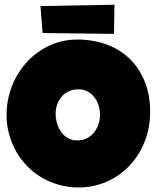

<svg xmlns="http://www.w3.org/2000/svg" viewBox="-20 -828 678 829"><path d="M628.4 -344.7Q628.4 -300.3 618.2 -259Q607.9 -217.8 588.6 -181.6Q569.3 -145.5 541.7 -115.5Q514.2 -85.4 479.7 -64Q445.3 -42.5 404.8 -30.5Q364.3 -18.6 318.8 -18.6Q274.9 -18.6 235.1 -29.8Q195.3 -41 160.6 -61.3Q126 -81.5 97.9 -110.1Q69.8 -138.7 50 -173.6Q30.3 -208.5 19.3 -248.5Q8.3 -288.6 8.3 -332Q8.3 -374.5 18.6 -415.3Q28.8 -456.1 48.1 -492.2Q67.4 -528.3 94.7 -558.6Q122.1 -588.9 156 -610.8Q189.9 -632.8 229.5 -645Q269 -657.2 313 -657.2Q383.8 -657.2 442.1 -635.3Q500.5 -613.3 541.7 -572.5Q583 -531.7 605.7 -473.9Q628.4 -416 628.4 -344.7ZM411.6 -332Q411.6 -353 405.5 -372.8Q399.4 -392.6 387.7 -408Q376 -423.3 358.6 -432.9Q341.3 -442.4 318.8 -442.4Q295.9 -442.4 277.8 -434.1Q259.8 -425.8 246.8 -411.4Q233.9 -397 227.1 -377.7Q220.2 -358.4 220.2 -336.9Q220.2 -316.4 226.1 -295.9Q231.9 -275.4 243.7 -258.8Q255.4 -242.2 272.7 -231.9Q290 -221.7 313 -221.7Q335.9 -221.7 354.2 -230.7Q372.6 -239.7 385.3 -255.1Q397.9 -270.5 404.8 -290.5Q411.6 -310.5 411.6 -332ZM472.2 -681.6 163.6 -685.5 154.8 -801.8 474.1 -807.6Z"/></svg>

Font: Luckiest Guy RUS-BEL-UKR
Style: Regular
Weight: 400
Designer: Astigmatic (AOETI)
Foundry: Astigmatic (AOETI)
Version: Version 1.00 March 11, 2019, initial release